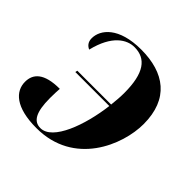

<svg xmlns="http://www.w3.org/2000/svg" viewBox="-148 -680 823 823"><g transform="rotate(45 264.0 -268.0)"><path d="M128 -278H334C318 -148 266 -2 192 -2C151 -2 130 -36 130 -123C130 -147 131 -165 132 -180C35 -180 5 -143 5 -96C5 -39 53 10 180 10C408 10 493 -201 493 -327C493 -480 400 -546 260 -546C124 -546 75 -482 75 -430C75 -406 88 -394 102 -388C129 -500 187 -533 232 -533C302 -533 340 -483 340 -363C340 -340 338 -314 335 -288H130Z"/></g></svg>

Font: Noto Serif Display
Style: Bold Italic
Weight: 700
Italic angle: -12°
Designer: Monotype Design Team
Foundry: Monotype Imaging Inc.
Version: Version 2.009